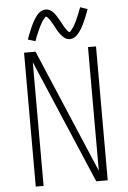

<svg xmlns="http://www.w3.org/2000/svg" viewBox="-62 -1005 701 1050"><g transform="rotate(-5 288.0 -480.0)"><path d="M91 0H134V-679L423 0H486V-735H442V-56L154 -735H91ZM347 -787Q358 -787 368.5 -792Q379 -797 386.5 -804.5Q394 -812 401 -821.5Q408 -831 412 -837.5Q416 -844 420.5 -852.5Q425 -861 429.5 -871Q434 -881 438.5 -892Q443 -903 448 -915.5Q453 -928 458 -942L418 -956Q416 -949 413.5 -943.5Q411 -938 409 -932.5Q407 -927 405 -921.5Q403 -916 400.5 -911Q398 -906 396 -901.5Q394 -897 392.5 -892.5Q391 -888 389 -884Q387 -880 385 -876.5Q383 -873 381.5 -869.5Q380 -866 378 -863Q376 -860 374.5 -857Q373 -854 371.5 -852Q370 -850 366 -844.5Q362 -839 359.5 -836Q357 -833 354.5 -829.5Q352 -826 347 -826Q345 -826 339.5 -832Q334 -838 331.5 -842Q329 -846 326 -850.5Q323 -855 320 -860Q317 -865 314 -871Q311 -877 308 -882.5Q305 -888 302 -893Q299 -898 296 -903Q293 -908 290 -913Q287 -918 284 -922.5Q281 -927 277.5 -931.5Q274 -936 270 -940.5Q266 -945 261 -948.5Q256 -952 251.5 -954.5Q247 -957 241 -958.5Q235 -960 229 -960Q218 -960 207.5 -955Q197 -950 189.5 -943Q182 -936 175 -926Q168 -916 164 -909.5Q160 -903 155.5 -894.5Q151 -886 146.5 -876Q142 -866 137.5 -855Q133 -844 128 -831.5Q123 -819 118 -805L158 -792Q161 -798 163 -804Q165 -810 167 -815.5Q169 -821 171.5 -826Q174 -831 176 -836Q178 -841 180 -845.5Q182 -850 184 -854.5Q186 -859 188 -863Q190 -867 191.5 -870.5Q193 -874 195 -877.5Q197 -881 198.5 -884Q200 -887 202 -890Q204 -893 205 -895Q206 -897 210 -902.5Q214 -908 217 -911Q220 -914 222 -917.5Q224 -921 229 -921Q231 -921 236.5 -915Q242 -909 245 -905Q248 -901 250.5 -896.5Q253 -892 256 -887Q259 -882 262.5 -876.5Q266 -871 269 -865.5Q272 -860 274.5 -854.5Q277 -849 280 -844Q283 -839 286 -834Q289 -829 292.5 -824.5Q296 -820 299.5 -815.5Q303 -811 307 -807Q311 -803 315.5 -799Q320 -795 325 -792.5Q330 -790 335.5 -788.5Q341 -787 347 -787Z"/></g></svg>

Font: Iosevka Sparkle Extralight
Style: Regular
Weight: 200
Designer: Belleve Invis
Foundry: Belleve Invis
Version: Version 4.5.0; ttfautohint (v1.8.3)